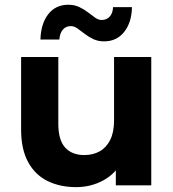

<svg xmlns="http://www.w3.org/2000/svg" viewBox="-20 -777 727 805"><path d="M299.1 7.6Q231.7 7.6 179.5 -18Q127.3 -43.6 97.9 -97.4Q68.5 -151.2 68.5 -234.1V-537.9H224.5V-257.5Q224.5 -189.8 253.2 -158.3Q281.8 -126.9 333.5 -126.9Q369.8 -126.9 397.9 -142.5Q425.9 -158.2 442.1 -190.5Q458.2 -222.8 458.2 -271.9V-537.9H614.2V0H465.6V-148.3L493.5 -104.7Q465.7 -49.2 413.4 -20.8Q361.1 7.6 299.1 7.6ZM416.3 -603.6Q390.7 -603.6 370.8 -613.2Q350.8 -622.8 334.5 -635.6Q318.2 -648.3 304.5 -657.9Q290.8 -667.5 276.8 -667.5Q256 -667.5 243.4 -652.7Q230.8 -637.8 228.8 -611.2H149.5Q151.5 -678.2 182.4 -717.6Q213.3 -757.1 266.4 -757.1Q292 -757.1 312.3 -747.5Q332.6 -737.9 348.9 -725.2Q365.2 -712.5 379.1 -702.8Q392.9 -693.2 405.9 -693.2Q427.2 -693.2 440.1 -707.6Q453 -721.9 454 -747.1H533.2Q532.2 -683.2 500.8 -643.4Q469.5 -603.6 416.3 -603.6Z"/></svg>

Font: Montserrat Alternates Thin
Style: Regular
Weight: 100
Designer: Julieta Ulanovsky
Foundry: Julieta Ulanovsky
Version: Version 9.000